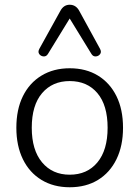

<svg xmlns="http://www.w3.org/2000/svg" viewBox="-20 -782 588 810"><path d="M274 8Q206 8 155 -23Q104 -54 76.5 -110.5Q49 -167 49 -243Q49 -320 76.5 -376Q104 -432 155 -463Q206 -494 274 -494Q343 -494 393.5 -463Q444 -432 471.5 -376Q499 -320 499 -243Q499 -167 471.5 -110.5Q444 -54 393.5 -23Q343 8 274 8ZM274 -45Q348 -45 391 -97Q434 -149 434 -243Q434 -338 391 -389Q348 -440 274 -440Q201 -440 157.5 -389Q114 -338 114 -243Q114 -149 157.5 -97Q201 -45 274 -45ZM402 -576Q409 -563 402.5 -554Q396 -545 384.5 -544Q373 -543 366 -554L274 -704L182 -554Q175 -543 163.5 -544Q152 -545 145.5 -554Q139 -563 146 -576L234 -735Q248 -762 274 -762Q301 -762 315 -735Z"/></svg>

Font: Chiron GoRound TC L
Style: Regular
Weight: 300
Designer: Ryoko NISHIZUKA 西塚涼子 (kana, bopomofo & ideographs); Paul D. Hunt (Latin, Greek & Cyrillic); Sandoll Communications 산돌커뮤니
Foundry: Adobe
Version: Version 1.000;hotconv 1.1.1;makeotfexe 2.6.0